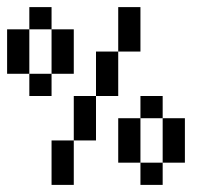

<svg xmlns="http://www.w3.org/2000/svg" viewBox="-20 -520 602 540"><path d="M0 -375V-437.5H62.5V-375ZM0 -312.5V-375H62.5V-312.5ZM62.5 -250V-312.5H125V-250ZM125 -312.5V-375H187.5V-312.5ZM125 -375V-437.5H187.5V-375ZM62.5 -437.5V-500H125V-437.5ZM312.5 -437.5V-500H375V-437.5ZM312.5 -375V-437.5H375V-375ZM250 -312.5V-375H312.5V-312.5ZM250 -250V-312.5H312.5V-250ZM125 -62.5V-125H187.5V-62.5ZM125 0V-62.5H187.5V0ZM187.5 -125V-187.5H250V-125ZM187.5 -187.5V-250H250V-187.5ZM312.5 -125V-187.5H375V-125ZM312.5 -62.5V-125H375V-62.5ZM375 -187.5V-250H437.5V-187.5ZM437.5 -125V-187.5H500V-125ZM437.5 -62.5V-125H500V-62.5ZM375 0V-62.5H437.5V0Z"/></svg>

Font: AprilSans
Style: Regular
Weight: 400
Designer: typesprite
Version: Version 1.001;PS 001.001;hotconv 1.0.88;makeotf.lib2.5.64775